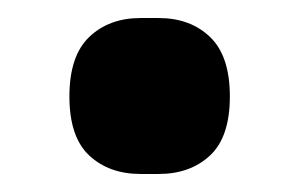

<svg xmlns="http://www.w3.org/2000/svg" viewBox="-20 -376 332 213"><path d="M57 -269Q57 -314 79 -335Q101 -356 136 -356H156Q191 -356 213 -335Q235 -314 235 -269Q235 -224 213 -203.5Q191 -183 156 -183H136Q101 -183 79 -203.5Q57 -224 57 -269Z"/></svg>

Font: IBM Plex Sans Arabic SemiBold
Style: Regular
Weight: 600
Designer: Mike Abbink, Paul van der Laan, Pieter van Rosmalen, Wael Morcos, Khajak Apelian
Foundry: Bold Monday
Version: Version 1.1